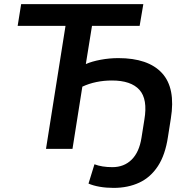

<svg xmlns="http://www.w3.org/2000/svg" viewBox="-20 -725 922 935"><path d="M533 190Q497 190 465.5 184.5Q434 179 411 169L440 75Q458 82 480 85.5Q502 89 527 89Q584 89 621 52.5Q658 16 669 -54L683 -142Q700 -242 659 -287.5Q618 -333 525 -333Q486 -333 449.5 -325.5Q413 -318 381 -303L333 0H204L299 -599H66L83 -705H678L660 -599H428L398 -413Q427 -426 470 -434Q513 -442 556 -442Q702 -442 769 -369Q836 -296 812 -148L798 -59Q785 29 749 84Q713 139 658 164.5Q603 190 533 190Z"/></svg>

Font: Mulish ExtraLight
Style: Italic
Weight: 200
Italic angle: -9°
Designer: Vernon Adams
Foundry: Vernon Adams
Version: Version 3.603